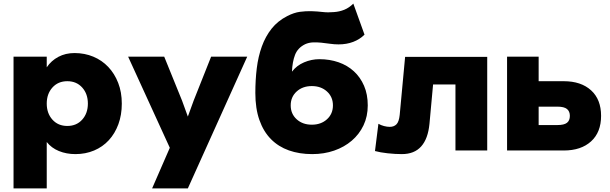

<svg xmlns="http://www.w3.org/2000/svg" viewBox="-20 -784 3381 1064"><path d="M655 -210Q655 -147 636 -95.5Q617 -44 583 -7Q549 30 501.5 50Q454 70 398 70Q348 70 306.5 53Q265 36 239 3V260H55V-470H239V-411Q264 -448 303.5 -469Q343 -490 393 -490Q449 -490 497 -470Q545 -450 580 -413Q615 -376 635 -324.5Q655 -273 655 -210ZM467 -210Q467 -264 435.5 -299Q404 -334 353 -334Q302 -334 270.5 -299Q239 -264 239 -210Q239 -156 270.5 -121Q302 -86 353 -86Q404 -86 435.5 -121Q467 -156 467 -210Z M823 260 921 35 690 -470H890L989 -226L1021 -138L1053 -226L1150 -470H1350L1021 260Z M1395 -269Q1395 -341 1403 -406Q1411 -471 1431 -526.5Q1451 -582 1485 -625Q1519 -668 1572 -695Q1609 -714 1642 -718.5Q1675 -723 1706.5 -722Q1738 -721 1768 -717.5Q1798 -714 1830 -717Q1861 -719 1888 -730Q1915 -741 1938 -764L2000 -592Q1974 -566 1937.5 -552Q1901 -538 1856 -538Q1833 -538 1808.5 -541.5Q1784 -545 1760 -547.5Q1736 -550 1713.5 -549Q1691 -548 1671 -539Q1630 -519 1615 -480Q1600 -441 1598 -387Q1624 -421 1665 -438.5Q1706 -456 1750 -456Q1807 -456 1856 -439Q1905 -422 1941 -389Q1977 -356 1997.5 -308.5Q2018 -261 2018 -200Q2018 -139 1994.5 -89.5Q1971 -40 1929.5 -4.5Q1888 31 1832 50.5Q1776 70 1710 70Q1639 70 1581 49.5Q1523 29 1481.5 -13Q1440 -55 1417.5 -119Q1395 -183 1395 -269ZM1591 -200Q1591 -153 1624 -123Q1657 -93 1708 -93Q1759 -93 1792 -123Q1825 -153 1825 -200Q1825 -247 1792 -277Q1759 -307 1708 -307Q1657 -307 1624 -277Q1591 -247 1591 -200Z M2077 -98Q2091 -90 2108 -85.5Q2125 -81 2140 -81Q2163 -81 2177 -95Q2191 -109 2195 -147L2225 -469H2680V50H2504V-316H2380L2360 -98Q2352 -15 2314 27.5Q2276 70 2207 70Q2170 70 2128.5 65.5Q2087 61 2058 53Z M2965 -334H3104Q3200 -334 3255.5 -283.5Q3311 -233 3311 -142Q3311 -51 3255.5 -0.5Q3200 50 3104 50H2790V-470H2965ZM3069 -91Q3106 -91 3122 -103.5Q3138 -116 3138 -142Q3138 -167 3122 -180Q3106 -193 3069 -193H2965V-91Z"/></svg>

Font: OA Gothic ExtraBold
Style: Regular
Weight: 800
Designer: Choi Chi-young, Lee Jaesang, Lee Juhyun, Han Dohee
Foundry: DDUNGSANG CORP.
Version: Version 1.000;Build 20210203